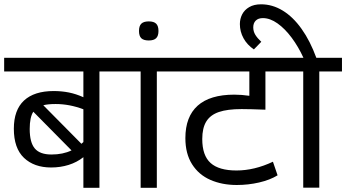

<svg xmlns="http://www.w3.org/2000/svg" viewBox="-27 -890 1641 910"><path d="M549.3 -551.3H444.3V0H368.2V-145Q337.4 -120.6 298.3 -108.4Q259.3 -96.2 215.3 -96.2Q134.8 -96.2 86.7 -141.8Q38.6 -187.5 38.6 -279.8Q38.6 -368.7 86.9 -413.6Q135.3 -458.5 227.5 -458.5Q265.1 -458.5 299.3 -451.7Q333.5 -444.8 368.2 -429.2V-551.3H-7.3V-616.2H549.3ZM236.8 -397Q199.7 -397 178.2 -391.1L358.9 -208.5L368.2 -216.8V-372.1Q302.2 -397 236.8 -397ZM216.8 -157.7Q271.5 -157.7 312 -177.2L130.9 -360.4Q113.8 -334.5 113.8 -278.8Q113.8 -214.8 137.9 -186.3Q162.1 -157.7 216.8 -157.7Z M821.3 -551.3H716.3V0H639.6V-551.3H534.7V-616.2H821.3Z M724.1 -743.2Q724.1 -719.7 713.1 -709Q702.1 -698.2 678.2 -698.2Q653.8 -698.2 642.8 -708.7Q631.8 -719.2 631.8 -743.2Q631.8 -767.1 642.8 -777.8Q653.8 -788.6 678.2 -788.6Q702.1 -788.6 713.1 -777.8Q724.1 -767.1 724.1 -743.2Z M931.6 -231Q931.6 -152.8 971.2 -117.4Q1010.7 -82 1093.8 -82Q1178.7 -82 1266.6 -123.5L1288.6 -59.1Q1252.9 -37.1 1201.2 -25.1Q1149.4 -13.2 1095.2 -13.2Q1025.4 -13.2 970.2 -37.4Q915 -61.5 883.3 -111.6Q851.6 -161.6 851.6 -235.4Q851.6 -336.9 909.9 -389.2Q968.3 -441.4 1083.5 -441.4Q1117.7 -441.4 1154.8 -436V-551.3H806.6V-616.2H1317.4V-551.3H1231V-370.1Q1157.7 -373 1118.2 -373Q1050.8 -373 1010.3 -359.1Q969.7 -345.2 950.7 -314.2Q931.6 -283.2 931.6 -231Z M1593.8 -551.3H1486.3V-0.5H1410.2V-551.3H1302.7V-616.2H1411.1Q1387.2 -668.5 1355.5 -711.2Q1323.7 -753.9 1288.3 -779.1Q1252.9 -804.2 1218.8 -804.2Q1197.3 -804.2 1185.3 -792.5Q1173.3 -780.8 1173.3 -760.3Q1173.3 -741.2 1183.1 -725.1Q1192.9 -709 1211.4 -691.9L1176.3 -655.8Q1144.5 -677.2 1127.2 -708.7Q1109.9 -740.2 1109.9 -775.9Q1109.9 -800.8 1120.8 -822Q1131.8 -843.3 1154.3 -856.4Q1176.8 -869.6 1210.4 -869.6Q1264.2 -869.6 1313 -839.8Q1361.8 -810.1 1402.3 -753.2Q1442.9 -696.3 1472.2 -616.2H1593.8Z"/></svg>

Font: Varta
Style: Regular
Weight: 400
Designer: Joana Correia, Viktoriya Grabowska, Eben Sorkin
Foundry: Sorkin Type
Version: Version 1.003; ttfautohint (v1.3) -l 8 -r 24 -G 200 -x 12 -H